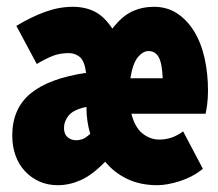

<svg xmlns="http://www.w3.org/2000/svg" viewBox="-20 -532 640 564"><path d="M150 12Q120 12 95.5 1Q71 -10 53 -29.5Q35 -49 25.5 -75.5Q16 -102 16 -134Q16 -213 70 -257.5Q124 -302 233 -318Q228 -354 214 -365Q200 -376 182 -376Q156 -376 135.5 -368Q115 -360 88 -344L28 -456Q73 -483 113.5 -497.5Q154 -512 194 -512Q230 -512 258 -498Q286 -484 310 -448Q338 -484 367.5 -498Q397 -512 432 -512Q471 -512 500.5 -492.5Q530 -473 550.5 -439.5Q571 -406 581 -361Q591 -316 591 -266Q591 -243 588.5 -225Q586 -207 584 -198H366Q376 -158 398.5 -140Q421 -122 448 -122Q465 -122 481.5 -127Q498 -132 518 -146L576 -36Q546 -12 508.5 0Q471 12 442 12Q392 12 353.5 -6.5Q315 -25 289 -57Q251 -18 217.5 -3Q184 12 150 12ZM204 -120Q212 -120 221.5 -123Q231 -126 245 -139Q234 -177 234 -214V-218Q196 -210 182 -193Q168 -176 168 -156Q168 -138 178.5 -129Q189 -120 204 -120ZM416 -382Q400 -382 385 -364Q370 -346 363 -302H458Q456 -347 446 -364.5Q436 -382 416 -382Z"/></svg>

Font: Source Code Pro Black
Style: Regular
Weight: 900
Monospace: yes
Designer: Paul D. Hunt, Teo Tuominen
Foundry: Adobe Systems Incorporated
Version: Version 2.030;PS 1.000;hotconv 16.6.51;makeotf.lib2.5.65220